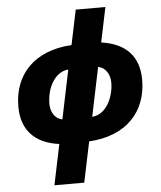

<svg xmlns="http://www.w3.org/2000/svg" viewBox="-64 -815 929 1109"><g transform="rotate(-5 401.0 -260.0)"><path d="M255 5 206 240H379L428 5C643 -7 764 -136 764 -323C764 -459 689 -538 547 -558L589 -760H417L375 -558C158 -546 38 -416 38 -231C38 -95 113 -14 255 5ZM344 -419 285 -135C238 -144 218 -189 218 -231C218 -322 265 -413 344 -419ZM458 -135 517 -419C564 -410 585 -365 585 -322C585 -241 541 -140 458 -135Z"/></g></svg>

Font: Noto Sans SemiCondensed Black
Style: Italic
Weight: 900
Width: 4
Italic angle: -12°
Designer: Monotype Design Team
Foundry: Monotype Imaging Inc.
Version: Version 2.013